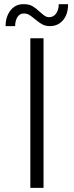

<svg xmlns="http://www.w3.org/2000/svg" viewBox="-20 -904 356 924"><path d="M126 -719.7H189.5V0H126ZM93.8 -883.8Q118.7 -884.3 135.5 -874.8Q152.3 -865.2 170.9 -847.7Q185.1 -834.5 195.1 -827.9Q205.1 -821.3 216.8 -821.3Q238.3 -821.8 250.5 -839.6Q262.7 -857.4 262.7 -883.8H307.6Q308.1 -854 297.6 -829.8Q287.1 -805.7 267.1 -792Q247.1 -778.3 220.7 -778.3Q198.7 -778.3 183.1 -786.9Q167.5 -795.4 147.5 -812.5Q130.4 -826.7 119.4 -833Q108.4 -839.4 94.7 -838.9Q76.2 -839.8 64.7 -823Q53.2 -806.2 52.7 -778.3H6.8Q6.8 -809.6 18.1 -833.7Q29.3 -857.9 48.8 -871.3Q68.4 -884.8 93.8 -883.8Z"/></svg>

Font: Reddit Sans Chocolate Light
Style: Regular
Weight: 300
Designer: Stephen Hutchings
Foundry: Reddit
Version: Version 1.013